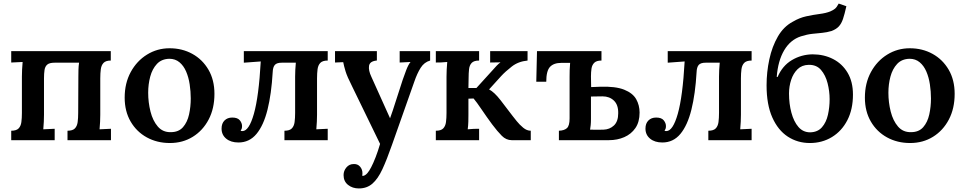

<svg xmlns="http://www.w3.org/2000/svg" viewBox="-20 -787 5414 1078"><path d="M43 0V-53Q72 -53 84.5 -66Q97 -79 100 -101.5Q103 -124 103 -153V-357Q103 -374 104 -396Q105 -418 107 -439L43 -436V-500H602V-447Q574 -447 561.5 -434Q549 -421 546 -398.5Q543 -376 543 -347V-143Q543 -126 542 -104Q541 -82 539 -61L603 -64V0H359V-53Q388 -53 400.5 -66Q413 -79 416 -101.5Q419 -124 419 -153L420 -358Q420 -374 420.5 -395Q421 -416 424 -435H287Q258 -435 245.5 -424.5Q233 -414 230 -394Q227 -374 227 -347V-143Q227 -126 226 -104Q225 -82 223 -61L287 -64V0Z M934 16Q862 16 804.5 -15.5Q747 -47 713.5 -104.5Q680 -162 680 -239Q680 -320 714 -382.5Q748 -445 805.5 -480.5Q863 -516 932 -516Q1003 -516 1060 -484.5Q1117 -453 1150.5 -395.5Q1184 -338 1184 -260Q1184 -178 1151.5 -116Q1119 -54 1062.5 -19Q1006 16 934 16ZM939 -45Q983 -45 1007.5 -73Q1032 -101 1041.5 -144.5Q1051 -188 1051 -234Q1051 -273 1045 -313Q1039 -353 1025 -385.5Q1011 -418 987.5 -437.5Q964 -457 931 -457Q887 -456 861 -428Q835 -400 823.5 -357Q812 -314 812 -266Q812 -212 825 -160.5Q838 -109 866 -76.5Q894 -44 939 -45Z M1319 13Q1276 13 1250 -8.5Q1224 -30 1224 -65Q1224 -94 1240.5 -110.5Q1257 -127 1284 -127Q1314 -127 1326.5 -111.5Q1339 -96 1339 -79Q1339 -69 1336.5 -63Q1334 -57 1331 -53Q1335 -51 1341 -51Q1378 -51 1405.5 -148Q1433 -245 1444 -442L1349 -435V-500H1820V-447Q1791 -447 1778.5 -434Q1766 -421 1763 -398.5Q1760 -376 1760 -347V-143Q1760 -126 1759 -104Q1758 -82 1756 -61L1820 -64V0H1577V-53Q1606 -53 1618.5 -66Q1631 -79 1634 -101.5Q1637 -124 1637 -153V-357Q1637 -374 1638 -394.5Q1639 -415 1641 -435H1562Q1534 -435 1523 -422.5Q1512 -410 1511 -381Q1504 -260 1482 -171.5Q1460 -83 1420 -35Q1380 13 1319 13Z M1995 271Q1959 271 1934 251Q1909 231 1909 196Q1909 172 1925 153Q1941 134 1966 134Q1988 133 2001.5 148.5Q2015 164 2015 186Q2015 189 2014.5 192.5Q2014 196 2014 200Q2016 201 2021 200Q2042 195 2064 152Q2076 129 2089 95.5Q2102 62 2114 21L1957 -302Q1929 -357 1920 -387Q1911 -417 1907 -438L1861 -436V-500H2096V-447H2094Q2056 -443 2052 -417.5Q2048 -392 2065 -356L2170 -123Q2184 -161 2202 -218.5Q2220 -276 2241 -339Q2249 -363 2261 -394Q2273 -425 2285 -439L2224 -436V-500H2395V-447Q2362 -438 2342 -406.5Q2322 -375 2306 -328L2181 26Q2152 109 2127 163Q2102 217 2071 244Q2040 271 1995 271Z M2427 0V-53Q2456 -53 2468.5 -66Q2481 -79 2484 -101.5Q2487 -124 2487 -153V-357Q2487 -374 2488 -396Q2489 -418 2491 -439Q2475 -437 2457 -436.5Q2439 -436 2427 -436V-500H2670V-447Q2641 -447 2628.5 -434Q2616 -421 2613.5 -398.5Q2611 -376 2611 -347L2610 -293H2655L2744 -391Q2758 -407 2768.5 -418Q2779 -429 2790 -437L2732 -436V-500H2942V-447Q2890 -442 2853.5 -413.5Q2817 -385 2794 -360L2726 -285Q2755 -270 2790 -225L2858 -136Q2865 -127 2881 -107Q2897 -87 2917.5 -70Q2938 -53 2960 -53V0H2853Q2822 0 2797.5 -24.5Q2773 -49 2743 -89Q2712 -131 2684 -172.5Q2656 -214 2639 -234L2610 -233V-143Q2610 -126 2609.5 -104Q2609 -82 2606 -61Q2622 -63 2640 -63.5Q2658 -64 2670 -64V0Z M3357 -447Q3329 -447 3316.5 -434.5Q3304 -422 3301 -402Q3298 -382 3298 -358L3299 -298L3349 -300Q3436 -303 3484.5 -283.5Q3533 -264 3552 -230Q3571 -196 3571 -155Q3571 -102 3547.5 -68Q3524 -34 3485 -17Q3446 0 3399 0H3118V-53Q3148 -54 3163 -67.5Q3178 -81 3178 -122V-357Q3178 -373 3178.5 -393.5Q3179 -414 3181 -434H3132Q3089 -434 3068 -411.5Q3047 -389 3047 -328H2991L2995 -500H3357ZM3298 -118Q3298 -99 3296.5 -84.5Q3295 -70 3293 -59Q3313 -59 3333.5 -58.5Q3354 -58 3368 -59Q3403 -60 3427 -82.5Q3451 -105 3451 -151Q3452 -198 3427 -222Q3402 -246 3363 -246Q3343 -246 3328 -245.5Q3313 -245 3298 -245Z M3699 13Q3656 13 3630 -8.5Q3604 -30 3604 -65Q3604 -94 3620.5 -110.5Q3637 -127 3664 -127Q3694 -127 3706.5 -111.5Q3719 -96 3719 -79Q3719 -69 3716.5 -63Q3714 -57 3711 -53Q3715 -51 3721 -51Q3758 -51 3785.5 -148Q3813 -245 3824 -442L3729 -435V-500H4200V-447Q4171 -447 4158.5 -434Q4146 -421 4143 -398.5Q4140 -376 4140 -347V-143Q4140 -126 4139 -104Q4138 -82 4136 -61L4200 -64V0H3957V-53Q3986 -53 3998.5 -66Q4011 -79 4014 -101.5Q4017 -124 4017 -153V-357Q4017 -374 4018 -394.5Q4019 -415 4021 -435H3942Q3914 -435 3903 -422.5Q3892 -410 3891 -381Q3884 -260 3862 -171.5Q3840 -83 3800 -35Q3760 13 3699 13Z M4527 16Q4458 16 4403 -20Q4348 -56 4316 -128Q4284 -200 4284 -308Q4284 -382 4299.5 -454Q4315 -526 4347.5 -582Q4380 -638 4431 -665Q4468 -687 4507 -695.5Q4546 -704 4581.5 -708.5Q4617 -713 4642 -723Q4658 -730 4668 -738Q4678 -746 4689 -767L4732 -752Q4722 -707 4713 -680.5Q4704 -654 4689.5 -638.5Q4675 -623 4649 -613Q4622 -605 4595.5 -602.5Q4569 -600 4540.5 -597Q4512 -594 4477 -583Q4418 -564 4383 -505Q4348 -446 4341 -355H4346Q4373 -418 4426 -449.5Q4479 -481 4542 -482Q4606 -482 4657.5 -455.5Q4709 -429 4739 -378.5Q4769 -328 4769 -256Q4769 -173 4737.5 -112Q4706 -51 4651 -17.5Q4596 16 4527 16ZM4529 -44Q4571 -45 4595 -72.5Q4619 -100 4628.5 -142.5Q4638 -185 4638 -230Q4638 -275 4626.5 -320Q4615 -365 4589.5 -394.5Q4564 -424 4520 -423Q4482 -422 4458 -398.5Q4434 -375 4422 -338.5Q4410 -302 4410 -262Q4410 -204 4423.5 -154Q4437 -104 4463 -74Q4489 -44 4529 -44Z M5090 16Q5018 16 4960.5 -15.5Q4903 -47 4869.5 -104.5Q4836 -162 4836 -239Q4836 -320 4870 -382.5Q4904 -445 4961.5 -480.5Q5019 -516 5088 -516Q5159 -516 5216 -484.5Q5273 -453 5306.5 -395.5Q5340 -338 5340 -260Q5340 -178 5307.5 -116Q5275 -54 5218.5 -19Q5162 16 5090 16ZM5095 -45Q5139 -45 5163.5 -73Q5188 -101 5197.5 -144.5Q5207 -188 5207 -234Q5207 -273 5201 -313Q5195 -353 5181 -385.5Q5167 -418 5143.5 -437.5Q5120 -457 5087 -457Q5043 -456 5017 -428Q4991 -400 4979.5 -357Q4968 -314 4968 -266Q4968 -212 4981 -160.5Q4994 -109 5022 -76.5Q5050 -44 5095 -45Z"/></svg>

Font: Lora SemiBold
Style: Regular
Weight: 600
Designer: Olga Karpushina, Alexei Vanyashin (Cyrillic)
Foundry: Cyreal
Version: Version 3.011; ttfautohint (v1.8.4.7-5d5b)